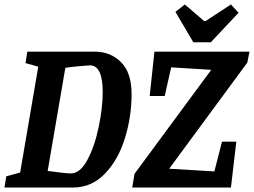

<svg xmlns="http://www.w3.org/2000/svg" viewBox="-27 -838 1135 858"><path d="M561 -418Q561 -316 531 -219.5Q501 -123 441.5 -61.5Q382 0 299 0H-7L1 -50L63 -67L144 -540L87 -556L95 -607H398Q467 -607 514 -560Q561 -513 561 -418ZM432 -426Q432 -546 375 -546Q360 -545 330 -542.5Q300 -540 265 -535L186 -74Q267 -63 290 -63Q331 -63 363.5 -123.5Q396 -184 414 -270.5Q432 -357 432 -426ZM729 -84 931 -72 965 -205H1029L1005 0H564L574 -61L917 -526L738 -537L709 -409H642L663 -607H1088L1078 -558ZM757 -785 799 -818 885 -744H892L1005 -818L1039 -781L915 -649H837Z"/></svg>

Font: Grenze SemiBold
Style: Italic
Weight: 600
Italic angle: -10°
Designer: Renata Polastri
Foundry: Omnibus-Type
Version: Version 1.002; ttfautohint (v1.8)